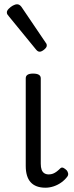

<svg xmlns="http://www.w3.org/2000/svg" viewBox="-20 -858 343 895"><path d="M192 17Q169 17 151.5 10.5Q134 4 122.5 -9Q111 -22 105.5 -41Q100 -60 100 -84V-493Q100 -504 108.5 -509.5Q117 -515 134 -515Q152 -515 161 -509.5Q170 -504 170 -493V-95Q170 -78 174 -67Q178 -56 186.5 -50.5Q195 -45 207 -45Q218 -45 227 -48.5Q236 -52 244.5 -58.5Q253 -65 262 -74Q268 -79 275.5 -75.5Q283 -72 291 -64Q296 -58 297.5 -50Q299 -42 294 -35Q283 -20 266.5 -8Q250 4 230.5 10.5Q211 17 192 17ZM165 -617Q161 -617 157 -619Q153 -621 148 -627L22 -781Q16 -788 14 -791.5Q12 -795 12 -801Q12 -808 20.5 -817Q29 -826 40 -832Q51 -838 60 -838Q71 -838 80 -826L193 -659Q197 -654 197.5 -651Q198 -648 198 -645Q198 -637 186 -627Q174 -617 165 -617Z"/></svg>

Font: Playwrite US Modern Light
Style: Regular
Weight: 300
Designer: Veronika Burian, José Scaglione
Foundry: TypeTogether
Version: Version 1.003